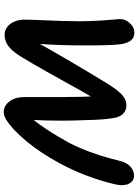

<svg xmlns="http://www.w3.org/2000/svg" viewBox="129 -882 762 1061"><g transform="rotate(-90 510.5 -351.0)"><path d="M861 10Q833 10 818.5 -8.5Q804 -27 798 -59Q795 -77 793 -117Q791 -157 790.5 -212Q790 -267 791 -329Q792 -391 795 -453.5Q798 -516 804 -570L824 -559Q820 -551 807.5 -528Q795 -505 776.5 -472.5Q758 -440 736 -402Q714 -364 690.5 -324Q667 -284 644.5 -246.5Q622 -209 602.5 -177Q583 -145 570 -124Q549 -92 531.5 -72.5Q514 -53 497 -43.5Q480 -34 460 -34Q431 -34 411.5 -53.5Q392 -73 387 -119Q382 -150 379.5 -204.5Q377 -259 375.5 -325.5Q374 -392 375.5 -461.5Q377 -531 381 -592L410 -582Q391 -563 371 -537Q351 -511 330.5 -480.5Q310 -450 290.5 -417Q271 -384 253 -352Q223 -293 202 -235.5Q181 -178 169 -133.5Q157 -89 152 -69Q148 -50 137 -32Q126 -14 109 -3Q92 8 70 8Q42 8 27.5 -18Q13 -44 21 -88Q27 -116 40.5 -163.5Q54 -211 77.5 -270.5Q101 -330 135 -395Q166 -453 198.5 -502Q231 -551 263.5 -589.5Q296 -628 325.5 -655.5Q355 -683 379 -697.5Q403 -712 421 -712Q445 -712 463.5 -698Q482 -684 493.5 -659Q505 -634 505 -598Q505 -556 505 -502Q505 -448 505 -391.5Q505 -335 506.5 -283.5Q508 -232 511 -195L486 -192Q510 -232 536.5 -279Q563 -326 589.5 -374Q616 -422 640.5 -465.5Q665 -509 685.5 -544.5Q706 -580 719 -601Q743 -642 764 -665Q785 -688 806 -697.5Q827 -707 850 -707Q872 -707 891 -693.5Q910 -680 921.5 -654.5Q933 -629 933 -594Q933 -570 931.5 -537Q930 -504 928.5 -465Q927 -426 925.5 -383Q924 -340 924 -294Q925 -221 928 -173Q931 -125 934 -97.5Q937 -70 935 -55Q931 -38 920 -23Q909 -8 894 1Q879 10 861 10Z"/></g></svg>

Font: Shantell Sans SemiBold
Style: Italic
Weight: 600
Italic angle: -11°
Designer: Stephen Nixon, Anya Danilova, Shantell Martin
Foundry: Arrow Type
Version: Version 1.011;[c5ecc13dd]